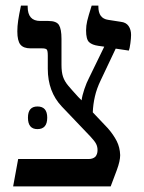

<svg xmlns="http://www.w3.org/2000/svg" viewBox="-20 -667 516 687"><path d="M27 0 45 -98H297Q312 -98 321 -106Q329 -115 329 -130Q329 -142 324 -152Q319 -162 304 -178L201 -286Q151 -339 151 -421V-468Q151 -485 147.5 -489.5Q144 -494 130 -494H89Q64 -494 53 -507.5Q42 -521 42 -555Q42 -573 45 -593.5Q48 -614 55 -647H79V-643Q79 -592 124 -592H153Q182 -592 191 -577.5Q200 -563 200 -528V-435Q200 -409 205.5 -392.5Q211 -376 224.5 -360Q238 -344 260 -320L272 -308Q274 -325 282 -348.5Q290 -372 298 -387L353 -500L332 -503Q310 -506 299 -516Q288 -526 288 -558Q288 -575 292 -592Q296 -609 308 -647H332V-643Q332 -601 367 -596L412 -589Q431 -587 440 -574Q449 -561 449 -542Q449 -531 446.5 -512Q444 -493 441 -486L394 -493L340 -379Q326 -350 319.5 -321.5Q313 -293 312 -265L366 -208Q386 -185 397.5 -162.5Q409 -140 410 -112Q410 -91 398 -58.5Q386 -26 376 0ZM80 -246Q80 -286 114 -286Q149 -286 149 -246Q149 -205 114 -205Q80 -205 80 -246Z"/></svg>

Font: Noto Serif Hebrew SemiCondensed
Style: Regular
Weight: 400
Width: 4
Designer: Monotype Design Team
Foundry: Monotype Imaging Inc.
Version: Version 2.004; ttfautohint (v1.8.4.7-5d5b)